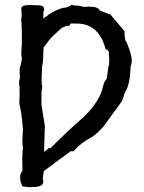

<svg xmlns="http://www.w3.org/2000/svg" viewBox="-20 -571 593 792"><path d="M160.6 134.8 156.2 166.5Q158.7 172.9 158.7 177.7Q158.7 200.2 118.2 200.2L101.6 201.2Q95.7 201.2 88.1 199.7Q80.6 198.2 72.8 197.8Q63 180.7 63 159.2Q63 146.5 72.8 133.3Q71.8 113.3 71.8 87.4Q71.8 64.9 74.7 36.6Q72.3 22.9 72.3 6.8L74.7 -38.6Q68.8 -109.4 60.5 -140.1Q59.6 -143.6 59.6 -150.4L60.1 -158.2Q61 -170.9 61 -183.1L60.1 -213.4Q60.1 -214.4 60.5 -215.3Q58.6 -221.2 58.6 -228.5Q58.6 -238.8 62.5 -250Q61 -266.1 61 -287.6Q67.4 -306.2 70.3 -329.6Q67.9 -340.8 67.9 -354L70.3 -392.1Q70.3 -450.2 68.8 -475.6Q67.9 -478 67.9 -483.9V-490.7Q69.3 -501 69.3 -510.7L67.9 -536.1Q70.3 -550.3 99.1 -550.3L136.2 -549.3Q162.1 -549.3 162.1 -533.2Q162.1 -528.8 159.2 -522.5L158.7 -494.6Q208 -532.7 244.1 -539.1Q259.8 -539.1 275.4 -551.3Q284.7 -547.9 293.9 -547.9Q309.6 -547.9 324.2 -542.5Q336.4 -543.5 346.7 -543.5Q386.2 -543.5 391.1 -527.8L436 -510.3Q468.8 -472.2 493.2 -442.9Q494.1 -419.4 496.6 -405.3Q502.9 -397 507.8 -382.8Q523.4 -343.3 523.4 -321.8Q523.4 -310.5 521.2 -304.7Q519 -298.8 518.6 -292Q516.1 -222.7 497.6 -193.4Q492.2 -183.6 488.8 -169.7Q485.4 -155.8 474.6 -142.1L405.8 -47.9Q374.5 -13.2 351.1 -1Q314.5 17.6 282.7 53.2L271.5 52.7ZM159.7 -375.5 157.7 -325.7Q157.7 -311 153.3 -296.9Q153.3 -269 151.9 -259.8V-222.7Q154.3 -217.3 154.3 -213.4Q154.3 -206.5 151.4 -197.3L150.9 -140.1L165 -51.3L162.1 42V55.7Q171.4 48.8 181.2 40H188.5Q258.3 -30.3 325.7 -88.9Q392.1 -153.3 405.3 -215.3Q409.2 -233.9 415.5 -239.7Q421.9 -245.6 421.9 -257.8Q421.9 -261.7 426.8 -292Q430.7 -306.2 430.7 -319.8Q430.7 -330.6 428.7 -357.4Q426.8 -359.4 425.8 -361.8Q422.9 -367.7 421.4 -367.7Q419.4 -367.7 418.5 -362.3Q413.1 -376 408.7 -390.6Q379.9 -467.8 307.6 -473.6L271.5 -474.1Q267.6 -464.4 263.2 -464.4Q240.2 -464.4 220.2 -442.4Q188 -416 168 -385.3Z"/></svg>

Font: Kurland
Style: Regular
Weight: 400
Designer: GGBot
Version: 0.22